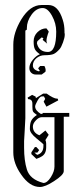

<svg xmlns="http://www.w3.org/2000/svg" viewBox="-20 -739 312 765"><path d="M127 -281Q114 -290 111.5 -295Q109 -300 109 -315V-326Q109 -344 92 -344L90 -350L108 -361L122 -354L123 -348L152 -366H166Q194 -346 207 -346H210L212 -339L165 -314L154 -334L160 -345L155 -355H147Q139 -355 129.5 -338Q120 -321 120 -315Q120 -299 143 -285L150 -286V-289H256V-274H234V-57Q234 -42 195 -17Q160 6 139 6Q98 6 64 -44Q33 -88 33 -132V-561Q33 -609 65 -662Q100 -719 145 -719H173Q212 -719 230 -660Q237 -639 237 -613V-608Q238 -606 238 -601Q238 -589 231 -570Q224 -551 218 -544Q205 -529 194 -524Q183 -519 158 -519Q139 -519 125 -507Q111 -495 111 -478Q111 -462 133 -455L139 -456L132 -467L140 -476H157Q164 -463 161 -453L146 -442H123Q112 -442 104.5 -449Q97 -456 97 -468Q97 -484 110.5 -500.5Q124 -517 139 -523Q124 -533 119 -543Q114 -553 114 -574Q114 -596 129.5 -611Q145 -626 165 -626L174 -614Q174 -610 171 -604L167 -590Q163 -574 168 -565L150 -580L153 -587L146 -590L129 -575L127 -567Q135 -532 171 -532Q204 -532 204 -613Q204 -646 187 -676.5Q170 -707 150 -707Q125 -707 106 -681Q87 -655 87 -627V-621L81 -617V-268Q81 -258 78.5 -220Q76 -182 76 -177V-160V-150Q76 -100 87 -64Q99 -24 153 -10Q168 -10 182.5 -33Q197 -56 197 -75V-272H146Q135 -272 123 -259.5Q111 -247 111 -235Q111 -210 137 -200L161 -219L174 -202L161 -181Q164 -174 164 -167V-152Q164 -124 143 -114Q141 -112 125 -106L105 -125V-132L119 -153H125L136 -141L129 -131H117L128 -122Q153 -129 153 -157V-164Q152 -166 125.5 -187.5Q99 -209 99 -225Q99 -248 105 -259Q111 -270 127 -281Z"/></svg>

Font: Bukvitsa
Style: Regular
Weight: 500
Foundry: Ponomar Technologies, Inc.
Version: Version 1.1